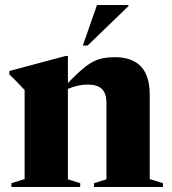

<svg xmlns="http://www.w3.org/2000/svg" viewBox="-20 -752 690 772"><path d="M358 -15.5 408 -31V-336.5Q408 -377 389.5 -394.5Q371 -412 332.5 -412Q312.5 -412 292.8 -407.5Q273 -403 253 -394.5V-31L302.5 -15.5V0H26V-15.5L79 -32V-390Q70.5 -399 55 -415.5Q39.5 -432 17.5 -452.5V-466.5L244 -527H253V-418Q297 -464 326.2 -486Q355.5 -508 381.8 -515Q408 -522 442 -522Q582 -522 582 -371.5V-32L635 -15.5V0H358ZM313 -569 370 -732H496.5V-727.5L332.5 -569Z"/></svg>

Font: Newsreader Display
Style: Bold
Weight: 700
Designer: Hugues Gentile
Foundry: Production Type
Version: Version 1.001